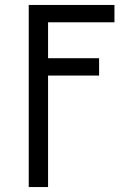

<svg xmlns="http://www.w3.org/2000/svg" viewBox="-20 -540 540 775"><path d="M96 215V-520H442V-450H174V-305H380V-235H174V215Z"/></svg>

Font: Huly
Style: Regular
Weight: 400
Designer: Belleve Invis
Foundry: Belleve Invis
Version: Version 33.2.5; ttfautohint (v1.8.4)